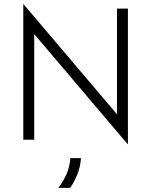

<svg xmlns="http://www.w3.org/2000/svg" viewBox="-20 -666 721 915"><path d="M588.2 20.8 143.1 -503.5V0H91V-645.8H92.4L537.5 -121.5V-625H589.6V20.8ZM257.6 229.2Q280.6 200.7 296.2 165.6Q311.8 130.6 315.3 87.5H366Q363.2 126.4 349.7 161.8Q336.1 197.2 314.6 229.2Z"/></svg>

Font: Afacad Flux Light
Style: Regular
Weight: 300
Designer: Kristian Moeller
Foundry: Dicotype
Version: Version 1.100